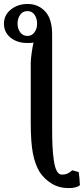

<svg xmlns="http://www.w3.org/2000/svg" viewBox="-42 -712 425 973"><path d="M113.8 -91.8V-393.1Q113.8 -408.7 118.2 -441.4Q122.6 -474.1 127.9 -496.1Q118.2 -494.1 97.2 -494.1Q44.4 -494.1 11.2 -521.5Q-22 -548.8 -22 -591.8Q-22 -635.7 13.2 -663.8Q48.3 -691.9 98.1 -691.9Q151.4 -691.9 186.8 -654.3Q222.2 -616.7 222.2 -537.1V-67.9Q222.2 -13.2 223.9 25.9Q225.6 64.9 230.7 100.6Q235.8 136.2 245.8 154.5Q255.9 172.9 271 172.9Q287.6 172.9 299.1 168Q310.5 163.1 324.2 150.9L356.9 160.2Q361.3 188.5 362.8 225.1L361.8 228Q342.8 241.2 306.2 241.2Q257.3 241.2 220.2 218.5Q183.1 195.8 159.2 160.2Q135.7 121.6 124.8 65.7Q113.8 9.8 113.8 -91.8ZM146 -591.8Q146 -618.2 133.3 -637Q120.6 -655.8 97.2 -655.8Q73.2 -655.8 60.1 -637Q46.9 -618.2 46.9 -591.8Q46.9 -566.4 60.5 -548.1Q74.2 -529.8 97.2 -529.8Q119.1 -529.8 132.6 -548.1Q146 -566.4 146 -591.8Z"/></svg>

Font: Linear Smooth
Style: Bold
Weight: 700
Designer: Philipp H. Poll, Flanker
Foundry: Philipp H. Poll, reworked by Flanker
Version: Version 1.061 | FøM Fix